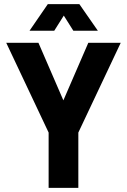

<svg xmlns="http://www.w3.org/2000/svg" viewBox="-20 -906 612 924"><path d="M214 -2H357V-268L561 -700H405L285 -423L165 -700H10L214 -268ZM122 -758H241L287 -831L333 -758H451L362 -886H210Z"/></svg>

Font: Vanilla Cream Black
Style: Regular
Weight: 900
Designer: Jeremy Tribby, Jinavaṁso
Foundry: Tribby Type
Version: Version 1.422;Glyphs 3.1.2 (3151)